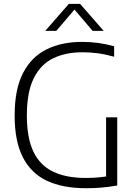

<svg xmlns="http://www.w3.org/2000/svg" viewBox="-20 -965 703 990"><path d="M424 5.5Q303 5.5 221.2 -33.2Q139.5 -72 97.5 -154.8Q55.5 -237.5 55.5 -369Q55.5 -505 98.8 -588.5Q142 -672 220.2 -710.5Q298.5 -749 403 -749Q445.5 -749 486.2 -743.5Q527 -738 568.5 -726.5V-672.5Q522 -685.5 482.8 -690.5Q443.5 -695.5 405.5 -695.5Q318 -695.5 253.8 -664.2Q189.5 -633 154 -561.5Q118.5 -490 118.5 -369Q118.5 -254 152.2 -183.2Q186 -112.5 253.5 -80Q321 -47.5 421.5 -47.5Q458.5 -47.5 490 -50.5Q521.5 -53.5 549.5 -59L527 -32.5V-360H584.5V-8.5Q538 -0.5 500.8 2.5Q463.5 5.5 424 5.5ZM213.5 -806 335 -945H393L514.5 -806H457.5L356.5 -924.5H371.5L270.5 -806Z"/></svg>

Font: Encode Sans Condensed Thin Light
Style: Regular
Weight: 300
Version: Version 3.002